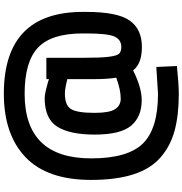

<svg xmlns="http://www.w3.org/2000/svg" viewBox="5 -772 974 1025"><g transform="rotate(-90 492.5 -260.0)"><path d="M941 -305V-288Q941 -121 895 -55.5Q849 10 754 10Q664 10 629 -37Q537 9 470 9Q381 9 333.5 -47.5Q286 -104 286 -242Q286 -375 328.5 -442Q371 -509 481 -509Q496 -509 521.5 -503Q547 -497 564 -492L582 -486V-500H696V-300Q696 -208 701.5 -165.5Q707 -123 718 -111.5Q729 -100 754 -100Q793 -100 809.5 -136.5Q826 -173 826 -288V-306Q826 -473 750.5 -544.5Q675 -616 504 -616Q159 -616 159 -261Q159 -66 238 15Q317 96 504 96L647 87L652 197Q552 207 504 207Q389 207 306.5 184.5Q224 162 163.5 109Q103 56 73.5 -36Q44 -128 44 -261Q44 -496 165.5 -611.5Q287 -727 504 -727Q941 -727 941 -305ZM478 -103Q525 -103 590 -127Q582 -171 582 -252V-388Q532 -401 505 -401Q442 -401 422 -368Q402 -335 402 -242Q402 -164 421.5 -133.5Q441 -103 478 -103Z"/></g></svg>

Font: TypoPRO Titillium Maps
Style: 800 wt
Weight: 800
Designer: Campivisivi
Foundry: Accademia di Belle Arti di Urbino and students of MA course of Visual design
Version: Version 001.001